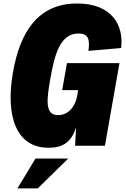

<svg xmlns="http://www.w3.org/2000/svg" viewBox="-20 -816 707 1075"><path d="M658.2 -547.4C673.8 -674.3 606.9 -796.4 412.1 -796.4C193.4 -796.4 92.3 -638.2 52.7 -411.6C10.3 -171.9 67.4 11.2 251 11.2C292.5 11.2 369.1 7.3 401.9 -92.8L405.8 -100.1L400.4 0H567.4L648.9 -462.4H355L328.1 -311.5H417.5L412.1 -279.8C402.3 -224.6 367.7 -171.4 304.2 -171.4C228 -171.4 242.7 -265.6 262.2 -377C284.7 -505.4 315.4 -628.4 418.5 -628.4C472.2 -628.4 484.9 -600.6 475.1 -531.2ZM77.6 238.8H191.4L361.8 71.8H178.7Z"/></svg>

Font: Decalotype Black Italic
Style: Regular
Weight: 900
Italic angle: -10°
Designer: Alfredo Marco Pradil
Foundry: Alfredo Marco Pradil
Version: Version 1.0